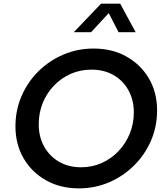

<svg xmlns="http://www.w3.org/2000/svg" viewBox="-20 -1024 905 1056"><path d="M414 12Q312 12 233.5 -32Q155 -76 110 -153Q65 -230 65 -329Q65 -418 98.5 -495.5Q132 -573 191 -631.5Q250 -690 328 -723.5Q406 -757 495 -757Q597 -757 675.5 -713Q754 -669 799 -592.5Q844 -516 844 -417Q844 -328 810.5 -250.5Q777 -173 717.5 -114Q658 -55 580.5 -21.5Q503 12 414 12ZM426 -104Q487 -104 539.5 -127.5Q592 -151 631.5 -192.5Q671 -234 693.5 -288.5Q716 -343 716 -406Q716 -474 686.5 -527.5Q657 -581 604.5 -611Q552 -641 483 -641Q422 -641 369.5 -618Q317 -595 277 -553.5Q237 -512 215 -457.5Q193 -403 193 -340Q193 -272 222.5 -218.5Q252 -165 304.5 -134.5Q357 -104 426 -104ZM536 -1004H641L726 -847H632L578 -952L481 -847H386Z"/></svg>

Font: Plus Jakarta Display Medium
Style: Italic
Weight: 500
Italic angle: -12°
Designer: Gumpita Rahayu
Foundry: Tokotype Studio
Version: Version 1.000